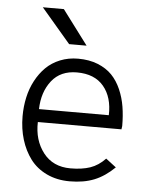

<svg xmlns="http://www.w3.org/2000/svg" viewBox="-51 -732 605 781"><g transform="rotate(5 251.5 -342.0)"><path d="M211.9 -549.8 92.3 -689.9H178.2L283.2 -549.8ZM262.2 5.9Q210 5.9 168.5 -13.9Q127 -33.7 101.3 -67.9Q75.7 -102.1 62.3 -146.2Q48.8 -190.4 48.8 -241.2Q48.8 -281.2 56.9 -318.1Q64.9 -355 82 -387.2Q99.1 -419.4 123 -443.1Q147 -466.8 180.7 -480.5Q214.4 -494.1 253.9 -494.1Q299.3 -494.1 334.5 -480Q369.6 -465.8 392.3 -442.4Q415 -418.9 429.7 -385.3Q444.3 -351.6 450.2 -315.2Q456.1 -278.8 456.1 -236.8L454.1 -223.1H112.8Q110.4 -149.4 149.9 -98.1Q189.5 -46.9 261.2 -46.9Q308.1 -46.9 341.6 -58.3Q375 -69.8 402.8 -99.1L444.8 -66.9Q405.3 -28.3 362.5 -11.2Q319.8 5.9 262.2 5.9ZM112.8 -275.9H397.9Q400.4 -349.1 363.3 -393.6Q326.2 -438 253.9 -438Q187 -438 150.9 -392.1Q114.7 -346.2 112.8 -275.9Z"/></g></svg>

Font: HK Grotesk Light
Style: Regular
Weight: 300
Designer: Alfredo Marco Pradil and Stefan Peev
Foundry: Hanken Design Co.
Version: Version 1.045;PS 001.045;hotconv 1.0.88;makeotf.lib2.5.64775